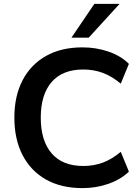

<svg xmlns="http://www.w3.org/2000/svg" viewBox="-20 -959 719 989"><path d="M405 10Q295 10 216.5 -34.5Q138 -79 96 -160.5Q54 -242 54 -353Q54 -464 96 -545Q138 -626 216.5 -670.5Q295 -715 405 -715Q476 -715 539.5 -693Q603 -671 644 -630L602 -528Q557 -566 510 -583.5Q463 -601 409 -601Q302 -601 246 -536.5Q190 -472 190 -353Q190 -234 246 -169Q302 -104 409 -104Q463 -104 510 -121.5Q557 -139 602 -177L644 -75Q603 -35 539.5 -12.5Q476 10 405 10ZM348 -765 466 -939H596L437 -765Z"/></svg>

Font: NunitoSans3
Style: Bold
Weight: 700
Designer: Vernon Adams
Foundry: Vernon Adams
Version: Version 3.101;gftools[0.9.27]